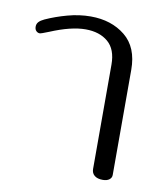

<svg xmlns="http://www.w3.org/2000/svg" viewBox="-68 -617 592 678"><g transform="rotate(10 227.5 -278.5)"><path d="M305 -30V-404Q305 -459 274.5 -485Q244 -511 194 -511Q142 -511 68 -480Q41 -469 36 -469Q29 -469 23.5 -474.5Q18 -480 18 -490Q18 -500 24.5 -507Q31 -514 44 -520Q79 -536 121 -547.5Q163 -559 204 -559Q278 -559 327.5 -519Q377 -479 377 -398V-21Q377 -11 368.5 -4.5Q360 2 345 2Q326 2 315.5 -6.5Q305 -15 305 -30Z"/></g></svg>

Font: Maitree
Style: Regular
Weight: 400
Designer: CadsonDemak Team
Foundry: CadsonDemak
Version: Version 1.001